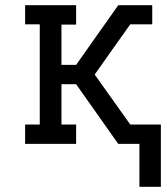

<svg xmlns="http://www.w3.org/2000/svg" viewBox="-20 -550 640 734"><path d="M595 164H513V0H432L271 -228H215V-74H271V0H76V-74H132V-457H76V-530H271V-456H215V-302H271L432 -530H562V-457H478L414 -367L342 -265L478 -74H595Z"/></svg>

Font: Iosevka Curly Slab Extended
Style: Regular
Weight: 400
Width: 7
Monospace: yes
Designer: Belleve Invis
Foundry: Belleve Invis
Version: Version 11.1.0; ttfautohint (v1.8.3)